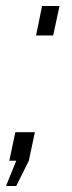

<svg xmlns="http://www.w3.org/2000/svg" viewBox="-30 -538 240 639"><path d="M90 -420 110 -518H168L147 -420ZM-10 81 24 -3H1L21 -98H86L66 -3L24 81Z"/></svg>

Font: Raleway
Style: Italic
Weight: 400
Italic angle: -12°
Designer: Matt McInerney, Pablo Impallari, Rodrigo Fuenzalida
Foundry: Matt McInerney, Pablo Impallari, Rodrigo Fuenzalida
Version: Version 4.026